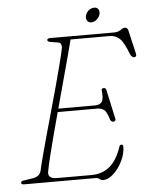

<svg xmlns="http://www.w3.org/2000/svg" viewBox="-57 -876 738 937"><g transform="rotate(-5 312.0 -408.0)"><path d="M374 0H23Q10 0 10 -9Q10 -17.5 25.5 -19L67 -25.5Q84 -28 94.2 -35Q104.5 -42 109.5 -57.5Q114.5 -81.5 126 -125.2Q137.5 -169 153 -225Q168.5 -281 185.5 -341.2Q202.5 -401.5 218.2 -459.2Q234 -517 246.2 -564.5Q258.5 -612 264.5 -641Q268 -654 264.2 -663.8Q260.5 -673.5 250 -675L213 -681Q198 -683.5 198 -691Q198 -700 213.5 -700H527.5Q546 -700 558.2 -709.2Q570.5 -718.5 581 -718.5Q592.5 -718.5 596.5 -703.5L623 -589Q625.5 -580 622.2 -575.5Q619 -571 613.5 -571Q603 -571 594.5 -586.5Q572 -647.5 551.2 -666Q530.5 -684.5 503.5 -684.5H311.5Q295.5 -621.5 271 -532.2Q246.5 -443 222.5 -353.5H403.5Q426.5 -353.5 436.2 -367.8Q446 -382 441.5 -423.5Q440 -434 451 -434Q462.5 -434 464 -424L495 -282.5Q497 -274.5 493.8 -270.8Q490.5 -267 486 -266.5Q474.5 -266 469.5 -277.5Q459 -314 446.5 -325.5Q434 -337 410.5 -337H218Q201.5 -276 186.8 -220.5Q172 -165 161.8 -122.5Q151.5 -80 147.5 -57.5Q136 -16.5 188 -16.5H355.5Q407.5 -16.5 444.2 -46.2Q481 -76 504 -144Q506.5 -151.5 514 -151.5Q522.5 -151.5 522.5 -142Q522.5 -107 505 -71Q487.5 -35 461.5 -11Q435.5 13 409.5 13Q400.5 13 393.5 6.5Q386.5 0 374 0ZM420 -759Q405.5 -759 399.2 -769.5Q393 -780 396.5 -794Q400.5 -808.5 412.5 -818.8Q424.5 -829 439.5 -829Q454 -829 460.2 -818.8Q466.5 -808.5 462.5 -794Q458.5 -780 446.5 -769.5Q434.5 -759 420 -759Z"/></g></svg>

Font: Fraunces 9pt Thin
Style: Italic
Weight: 100
Italic angle: -16°
Version: Version 1.000;[b76b70a41]